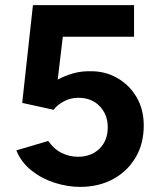

<svg xmlns="http://www.w3.org/2000/svg" viewBox="-20 -720 621 752"><path d="M293 12Q245 12 194.5 -4Q144 -20 103.5 -52Q63 -84 44 -131L169 -168Q191 -136 221.5 -121Q252 -106 285 -106Q337 -106 369.5 -137.5Q402 -169 402 -222Q402 -271 370.5 -304Q339 -337 287 -337Q256 -337 230 -323Q204 -309 190 -290L67 -317L109 -700H505V-576H226L206 -408Q233 -423 266 -432.5Q299 -442 337 -441Q394 -441 441 -413.5Q488 -386 515.5 -338.5Q543 -291 543 -228Q543 -157 511 -103Q479 -49 423 -18.5Q367 12 293 12Z"/></svg>

Font: Figtree
Style: Bold
Weight: 700
Designer: Erik Kennedy
Foundry: Erik Kennedy
Version: Version 2.001;gftools[0.9.30]